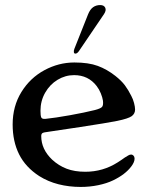

<svg xmlns="http://www.w3.org/2000/svg" viewBox="-20 -729 584 759"><path d="M135 -33Q81 -68 55.5 -119Q30 -170 30 -237Q30 -309 64.5 -365Q99 -421 155.5 -451.5Q212 -482 274 -482Q330 -482 366.5 -468.5Q403 -455 436 -429Q460 -410 473.5 -392Q487 -374 499 -350Q506 -337 510 -321.5Q514 -306 514 -296Q514 -280 501 -270Q487 -260 443 -251Q403 -243 298 -227L171 -208Q153 -206 148 -203Q143 -200 143 -191Q143 -139 186 -98Q212 -74 243.5 -62Q275 -50 317 -50Q387 -50 445 -87Q454 -93 461 -97.5Q468 -102 473 -106Q481 -111 487 -114.5Q493 -118 498 -118Q504 -118 508 -113.5Q512 -109 512 -102Q512 -88 499 -71Q475 -39 427 -16Q402 -4 368.5 3Q335 10 299 10Q253 10 211.5 -0.5Q170 -11 135 -33ZM355 -294Q378 -300 383.5 -306.5Q389 -313 387 -331Q385 -344 378.5 -360Q372 -376 362 -389Q329 -432 273 -432Q238 -432 207.5 -413.5Q177 -395 158.5 -362.5Q140 -330 140 -291Q140 -272 143 -265Q146 -258 159 -259Q198 -263 256.5 -273.5Q315 -284 355 -294ZM274 -536 328 -672Q336 -692 348 -700.5Q360 -709 376 -709Q391 -709 396 -698.5Q401 -688 391 -673L292 -527Q285 -517 278 -517Q273 -517 272 -522.5Q271 -528 274 -536Z"/></svg>

Font: Raigarh
Style: Regular
Weight: 400
Designer: jaikishan Patel
Foundry: MagicType
Version: Version 1.000;FEAKit 1.0